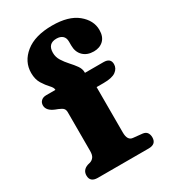

<svg xmlns="http://www.w3.org/2000/svg" viewBox="-180 -816 796 903"><g transform="rotate(-30 218.0 -364.0)"><path d="M288 -126Q288 -82.5 316.5 -80L365.5 -75Q382.5 -73 389.8 -62.5Q397 -52 397 -37Q397 0 356 0H79.5Q38.5 0 38.5 -36Q38.5 -66 70 -77L83.5 -80.5Q96 -84.5 103.8 -95.2Q111.5 -106 111.5 -127.5V-338Q111.5 -351 105.2 -358.2Q99 -365.5 80.5 -373L67.5 -378Q26 -394.5 26 -424Q26 -439 36.2 -448.5Q46.5 -458 63.5 -458H113.5V-460.5Q113.5 -470.5 98.8 -486Q84 -501.5 69.2 -525.2Q54.5 -549 54.5 -583.5Q54.5 -645 106 -686.5Q157.5 -728 251 -728Q340 -728 387 -689.5Q434 -651 434 -599Q434 -562.5 413.8 -543.2Q393.5 -524 361.5 -524Q325.5 -524 304 -545Q282.5 -566 282.5 -602V-622.5Q282.5 -643.5 270.5 -654Q258.5 -664.5 238 -664.5Q190.5 -664.5 190.5 -614.5Q190.5 -591.5 203 -571.5Q215.5 -551.5 232.2 -533.2Q249 -515 261.5 -497.5Q274 -480 274 -461.5V-458H374.5Q413 -458 413 -425.5Q413 -402.5 392.8 -387.5Q372.5 -372.5 326 -372.5H288Z"/></g></svg>

Font: Fraunces 9pt SuperSoft
Style: Bold
Weight: 700
Version: Version 1.000;[b76b70a41]